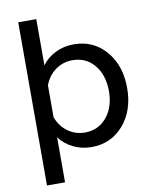

<svg xmlns="http://www.w3.org/2000/svg" viewBox="-98 -809 845 1059"><g transform="rotate(-10 325.0 -279.0)"><path d="M357.9 -563Q467.8 -563 537.4 -482.2Q606.9 -401.4 606.9 -274.9Q606.9 -149.4 537.4 -68.6Q467.8 12.2 357.9 12.2Q302.2 12.2 254.6 -11.5Q207 -35.2 179.2 -74.2V178.2H78.1V-735.8H179.2V-477.1Q209 -517.6 255.6 -540.3Q302.2 -563 357.9 -563ZM335.9 -73.2Q411.1 -73.2 458 -129.6Q504.9 -186 504.9 -274.9Q504.9 -365.2 458.3 -421.6Q411.6 -478 335.9 -478Q282.7 -478 240.7 -447.8Q198.7 -417.5 179.2 -365.2V-186Q198.7 -133.8 240.7 -103.5Q282.7 -73.2 335.9 -73.2Z"/></g></svg>

Font: Azeret Mono
Style: Regular
Weight: 400
Designer: Martin Vácha
Foundry: Displaay
Version: Version 1.002